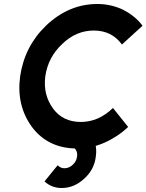

<svg xmlns="http://www.w3.org/2000/svg" viewBox="-20 -732 734 962"><path d="M425 -66 335 -1Q351 3 360 19Q369 33 366 53Q363 77 344 94Q326 111 303 111Q283 111 269 96Q269 96 252.5 116Q236 136 203 177Q239 210 289 210Q351 210 401 164Q452 119 460 53Q471 -20 425 -66ZM468 -712Q325 -712 211 -604Q157 -552 124.5 -488.5Q92 -425 81 -350Q71 -276 86 -212.5Q101 -149 140 -96Q221 12 366 12Q438 12 503 -17Q535 -31 565.5 -51Q596 -71 622 -96L546 -191Q474 -121 385 -121Q295 -121 246 -188Q221 -222 211 -262Q201 -302 207 -350Q214 -398 235 -438Q256 -478 291 -511Q361 -579 450 -579Q540 -579 591 -509L694 -603Q675 -629 650.5 -648.5Q626 -668 597 -683Q568 -697 535.5 -704.5Q503 -712 468 -712Z"/></svg>

Font: Unageo
Style: Bold-Italic
Weight: 700
Designer: Richard Sepsi
Foundry: Richard Sepsi
Version: Version 2.000